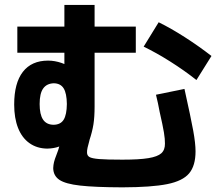

<svg xmlns="http://www.w3.org/2000/svg" viewBox="-20 -762 904 792"><path d="M199.5 -68.6Q200 -81.8 202.9 -93.7Q205.8 -105.5 212.7 -122.8Q221 -143.5 225.5 -161Q230.1 -178.5 229.8 -188.5L256.7 -178.3Q244 -164.6 222.8 -157.1Q201.7 -149.5 174.7 -149Q132.3 -149.5 101.4 -171.6Q70.5 -193.6 54.5 -234.2Q38.5 -274.9 38.5 -330.8Q38.5 -419.3 74.3 -465.6Q110.1 -511.9 178.3 -512Q206.3 -511.9 234 -502.3Q261.8 -492.8 288 -473.6L245.6 -443.8V-741.6H370.2V-322.7Q370.2 -279.4 365.4 -248.8Q360.5 -218.3 348.9 -183.6V-182.6Q344.2 -166 341.3 -153.2Q338.5 -140.3 339 -132.8Q339 -120.2 349 -114.3Q359.1 -108.4 389 -105.9Q419 -103.4 485.1 -103.4Q555.1 -103.4 592.5 -109.7Q629.9 -115.9 645.4 -129.7Q660.8 -143.6 660.4 -169.7Q660.8 -187.6 656.2 -215.6Q651.6 -243.5 638.5 -300.9Q634.8 -321.4 631.6 -335.8Q628.3 -350.2 623.4 -371.2L740.9 -395.2Q767.6 -275.1 777.1 -222.8Q786.6 -170.6 786.6 -137.6Q786.6 -78.3 760.1 -46.8Q733.7 -15.4 669.8 -2.5Q605.9 10.4 485.1 10.8Q370.8 10.4 310.5 3.5Q250.2 -3.3 225.1 -20.1Q200 -36.9 199.5 -68.6ZM255.8 -332.9Q255.3 -377 242.6 -397.5Q229.9 -418 201.9 -418.5Q172.6 -417.5 158.1 -397Q143.5 -376.5 143.5 -332.9Q143.5 -289.7 157.6 -268.7Q171.7 -247.7 200.9 -247.3Q229.9 -247.7 242.6 -268.2Q255.3 -288.7 255.8 -332.9ZM51.5 -652.2H540.2V-544.5H51.5ZM572.6 -569.6 634.5 -670.2Q685.4 -645.2 742.8 -608.4Q800.2 -571.5 852.3 -531.1L790.3 -431.9Q739.7 -471.8 682.6 -507.9Q625.6 -544 572.6 -569.6Z"/></svg>

Font: Pretendard GOV Variable
Style: Regular
Weight: 400
Designer: Base glyphs from Inter by Rasmus Andersson; Hangul glyphs from Noto Sans CJK(Source Han Sans) by Jang Soo-young and Kang
Foundry: Kil Hyung-jin
Version: Version 1.307;Glyphs 3.2 (3192)